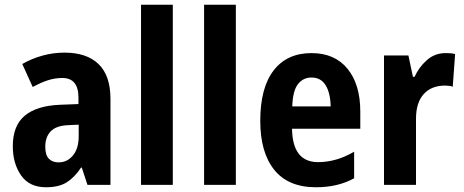

<svg xmlns="http://www.w3.org/2000/svg" viewBox="-20 -780 1958 810"><path d="M252 -558Q346 -558 396 -509.5Q446 -461 446 -363V0H349L325 -73H322Q294 -31 261 -10.5Q228 10 174 10Q104 10 69 -40Q34 -90 34 -163Q34 -250 84.5 -292Q135 -334 233 -338L311 -341V-368Q311 -451 243 -451Q212 -451 182.5 -441.5Q153 -432 118 -413L74 -510Q114 -533 159.5 -545.5Q205 -558 252 -558ZM268 -252Q217 -250 194 -226Q171 -202 171 -161Q171 -126 186 -110.5Q201 -95 227 -95Q264 -95 288 -124.5Q312 -154 312 -205V-254Z M709 0H575V-760H709Z M975 0H841V-760H975Z M1294 -556Q1392 -556 1446 -490Q1500 -424 1500 -309V-237H1212Q1214 -96 1322 -96Q1399 -96 1474 -140V-28Q1406 10 1313 10Q1196 10 1137 -63.5Q1078 -137 1078 -270Q1078 -410 1134.5 -483Q1191 -556 1294 -556ZM1294 -453Q1259 -453 1237 -425Q1215 -397 1213 -331H1375Q1374 -387 1354 -420Q1334 -453 1294 -453Z M1860 -556Q1868 -556 1878.5 -555.5Q1889 -555 1900 -552L1890 -414Q1884 -417 1873 -418Q1862 -419 1858 -419Q1800 -419 1767.5 -383Q1735 -347 1735 -279V0H1600V-546H1703L1722 -456H1729Q1747 -496 1780.5 -526Q1814 -556 1860 -556Z"/></svg>

Font: Noto Sans Malayalam Condensed
Style: Bold
Weight: 700
Width: 3
Designer: Jelle Bosma - Monotype Design Team
Foundry: Monotype Imaging Inc.
Version: Version 2.104; ttfautohint (v1.8.4.7-5d5b)